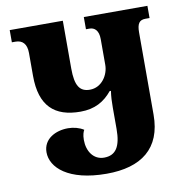

<svg xmlns="http://www.w3.org/2000/svg" viewBox="-81 -791 850 883"><g transform="rotate(-10 344.0 -350.0)"><path d="M368 -714V-657H385C408 -657 427 -641 427 -601V-480C427 -434 394 -380 338 -380C290 -380 270 -411 270 -491V-714H22V-657H39C71 -657 91 -638 91 -595V-488C91 -347 157 -288 278 -288C345 -288 390 -314 426 -358H432C428 -333 427 -308 427 -281V-181C427 -99 403 -61 348 -61C299 -61 270 -104 270 -157C270 -183 276 -196 280 -203C260 -216 233 -223 207 -223C150 -223 91 -194 91 -131C91 -60 168 14 347 14C509 14 606 -58 606 -216V-600C606 -641 617 -657 646 -657H665V-714Z"/></g></svg>

Font: Noto Serif Georgian Condensed Black
Style: Regular
Weight: 900
Width: 3
Designer: Monotype Design Team, Akaki Razmadze
Foundry: Google LLC
Version: Version 2.003